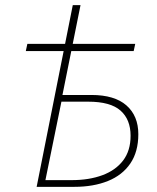

<svg xmlns="http://www.w3.org/2000/svg" viewBox="-20 -724 610 744"><path d="M122 0 262 -704H292L222 -356H334Q424 -356 470 -315.5Q516 -275 516 -204Q516 -136 485 -90.5Q454 -45 398 -22.5Q342 0 268 0ZM156 -26H258Q325 -26 376.5 -45Q428 -64 457 -102Q486 -140 486 -198Q486 -261 447 -295.5Q408 -330 322 -330H218ZM80 -526 86 -554H504L498 -526Z"/></svg>

Font: Source Sans Variable
Style: Italic
Weight: 200
Italic angle: -11°
Designer: Paul D. Hunt
Foundry: Adobe Systems Incorporated
Version: Version 3.006;hotconv 1.0.111;makeotfexe 2.5.65597